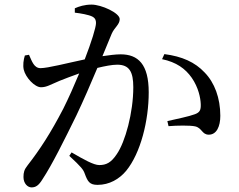

<svg xmlns="http://www.w3.org/2000/svg" viewBox="-20 -789 1040 834"><path d="M684 -532C746 -519 785 -491 813 -451C842 -409 851 -364 852 -337C853 -311 848 -301 827 -293C801 -283 746 -272 707 -263L712 -241C747 -244 806 -245 828 -240C858 -233 857 -204 887 -204C921 -204 937 -240 937 -286C937 -363 912 -430 869 -474C827 -519 771 -544 694 -554ZM305 -734C331 -731 365 -725 381 -717C394 -710 397 -701 397 -689C397 -670 377 -606 348 -531C272 -515 188 -493 156 -493C128 -493 119 -522 106 -551L88 -548C82 -529 79 -506 83 -487C91 -452 131 -410 158 -410C183 -410 198 -421 239 -438C259 -446 290 -458 324 -470C302 -417 278 -363 255 -317C200 -211 153 -139 100 -71C85 -52 82 -40 82 -20C82 8 100 25 117 25C135 25 148 17 165 -11C206 -73 259 -180 312 -288C342 -351 375 -427 403 -494C436 -502 467 -508 489 -508C542 -508 559 -477 559 -410C559 -300 524 -172 487 -119C463 -83 442 -72 411 -72C387 -72 344 -96 291 -127L281 -112C334 -63 342 -52 348 -35C361 0 369 14 404 14C455 14 498 -11 528 -47C591 -124 626 -265 626 -388C626 -510 580 -553 504 -553C482 -553 452 -549 425 -545L465 -642C477 -670 500 -682 500 -706C500 -733 420 -769 378 -769C347 -769 323 -761 305 -753Z"/></svg>

Font: Noto Serif KR Medium
Style: Regular
Weight: 500
Designer: Ryoko NISHIZUKA 西塚涼子 (kana & ideographs); Frank Grießhammer (Latin, Greek & Cyrillic); Wenlong ZHANG 张文龙 (bopomofo); San
Foundry: Adobe
Version: Version 2.001;hotconv 1.1.0;makeotfexe 2.6.0